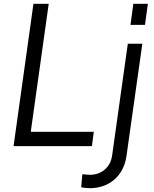

<svg xmlns="http://www.w3.org/2000/svg" viewBox="-20 -765 804 1005"><path d="M461 0 471 -75H141L235 -745H155L51 0ZM739 -635 754 -745H678L663 -635ZM451 220C545 220 626 162 642 52L725 -536H649L567 48C558 115 507 150 451 150C440 150 426 148 411 147L405 215C416 218 440 220 451 220Z"/></svg>

Font: Plus Jakarta Sans
Style: Italic
Weight: 400
Italic angle: -8°
Designer: Gumpita Rahayu
Foundry: Tokotype
Version: Version 2.071;gftools[0.9.30]